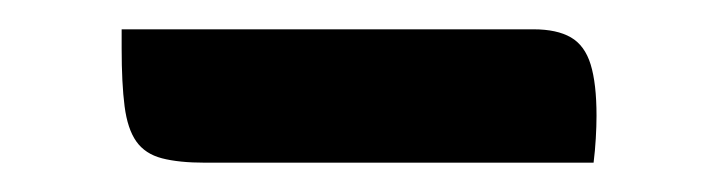

<svg xmlns="http://www.w3.org/2000/svg" viewBox="-20 -365 490 131"><path d="M63 -345H344Q360 -345 369.5 -339.5Q379 -334 383 -321Q387 -308 387 -286Q387 -279 386.5 -270.5Q386 -262 385 -254H120Q102 -254 90.5 -257Q79 -260 73 -268.5Q67 -277 65 -292.5Q63 -308 63 -332Q63 -335 63 -339Q63 -343 63 -345Z"/></svg>

Font: Recursive Casual
Style: Regular
Weight: 400
Version: Version 1.047